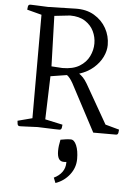

<svg xmlns="http://www.w3.org/2000/svg" viewBox="-64 -747 764 1102"><g transform="rotate(5 317.5 -196.5)"><path d="M65 0Q54 0 52 -12.5Q50 -25 50 -30L134 -52V-648L50 -670Q50 -675 52 -687.5Q54 -700 65 -700Q65 -700 71 -700Q77 -700 99 -699Q121 -698 168 -696L324 -700Q388 -702 433.5 -675Q479 -648 503.5 -604Q528 -560 528 -508Q528 -474 511 -439Q494 -404 461 -375Q428 -346 379 -330Q390 -323 402 -310.5Q414 -298 427 -276L555 -52L635 -30Q635 -25 633 -12.5Q631 0 620 0H489L345 -272Q327 -304 310 -316L216 -301L208 -52L309 -30Q309 -25 307 -12.5Q305 0 294 0Q294 0 266 -0.5Q238 -1 168 -4Q121 -2 99 -1Q77 0 71 0Q65 0 65 0ZM280 -354Q341 -354 378.5 -377Q416 -400 433.5 -436Q451 -472 451 -510Q451 -547 435 -580.5Q419 -614 385 -636Q351 -658 298 -658L208 -648L217 -358ZM298 307 286 277Q316 263 333 239.5Q350 216 350 186V181Q345 182 342 182Q339 182 334 182Q297 182 297 122Q297 108 299 91.5Q301 75 305 57Q319 54 335 52Q351 50 364 50Q384 50 397 80.5Q410 111 410 159Q410 209 378.5 249.5Q347 290 298 307Z"/></g></svg>

Font: Mate
Style: Regular
Weight: 400
Designer: Eduardo Rodriguez Tunni
Foundry: Eduardo Rodriguez Tunni
Version: Version 1.003; ttfautohint (v1.8.4.7-5d5b);gftools[0.9.24]